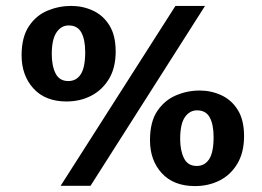

<svg xmlns="http://www.w3.org/2000/svg" viewBox="-20 -617 884 649"><path d="M573 -597H673L286 11H185ZM53 -430Q53 -491 77.5 -528Q102 -565 140.5 -581Q179 -597 221 -597Q260 -597 294.5 -581Q329 -565 350 -531Q371 -497 371 -443Q371 -388 348.5 -350.5Q326 -313 288.5 -293.5Q251 -274 205 -274Q133 -274 93 -318Q53 -362 53 -430ZM155 -434Q155 -394 168 -368.5Q181 -343 211 -343Q238 -343 253 -366Q268 -389 268 -441Q268 -483 255 -507Q242 -531 212 -531Q187 -531 171 -507.5Q155 -484 155 -434ZM487 -143Q487 -205 511.5 -241.5Q536 -278 574.5 -294.5Q613 -311 655 -311Q694 -311 728.5 -295Q763 -279 784 -245Q805 -211 805 -157Q805 -102 782.5 -64Q760 -26 722.5 -7Q685 12 639 12Q567 12 527 -31.5Q487 -75 487 -143ZM589 -147Q589 -108 602 -82Q615 -56 645 -56Q672 -56 687 -79Q702 -102 702 -154Q702 -196 689 -220Q676 -244 646 -244Q621 -244 605 -221Q589 -198 589 -147Z"/></svg>

Font: Literata 12pt
Style: Bold Italic
Weight: 700
Italic angle: -2°
Designer: Latin by Veronika Burian and Jose Scaglione. Greek by Irene Vlachou. Cyrillic by Vera Evstafieva
Foundry: TypeTogether
Version: Version 3.002